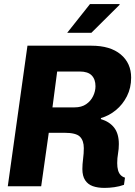

<svg xmlns="http://www.w3.org/2000/svg" viewBox="-20 -909 660 937"><path d="M490 8Q457 8 433 -0.5Q409 -9 395.5 -29.5Q382 -50 382 -84Q382 -107 385.5 -133.5Q389 -160 389 -186Q389 -223 370 -242Q351 -261 294 -261H218L181 0H18L114 -686H426Q518 -686 569 -643.5Q620 -601 620 -530Q620 -480 599.5 -439.5Q579 -399 545.5 -371.5Q512 -344 473 -333L472 -328Q515 -315 537.5 -285.5Q560 -256 560 -206Q560 -182 556 -159.5Q552 -137 552 -113Q552 -93 556 -78.5Q560 -64 568.5 -55Q577 -46 590 -42L585 -7Q563 1 538 4.5Q513 8 490 8ZM236 -385H344Q378 -385 400.5 -400.5Q423 -416 434.5 -440Q446 -464 446 -488Q446 -522 427.5 -541Q409 -560 369 -560H259ZM308 -749 419 -889H563L564 -886L426 -749Z"/></svg>

Font: Chivo Mono
Style: Bold Italic
Weight: 700
Italic angle: -8.05°
Monospace: yes
Version: Version 1.008